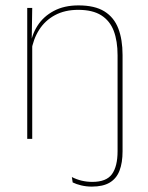

<svg xmlns="http://www.w3.org/2000/svg" viewBox="-20 -515 548 712"><path d="M416 0V-310Q416 -363 401.8 -400.5Q387.5 -438 355.5 -458.2Q323.5 -478.5 270 -478.5Q220.5 -478.5 183.8 -458.8Q147 -439 125 -404.2Q103 -369.5 96 -325L87 -344H92.5Q97 -385 118.8 -419.2Q140.5 -453.5 179 -474.2Q217.5 -495 271 -495Q331.5 -495 367.2 -472.8Q403 -450.5 418.8 -409.2Q434.5 -368 434.5 -311V0ZM81 0V-485.5H99.5L97.5 -358.5H99.5V0ZM320.5 177Q300 177 281.2 172.5Q262.5 168 249.5 161.5L246.5 141.5Q264 150.5 283 155Q302 159.5 322.5 159.5Q374.5 159.5 395.2 130.8Q416 102 416 45.5V-158H434.5V46Q434.5 88.5 423.2 117.8Q412 147 387 162Q362 177 320.5 177Z"/></svg>

Font: Anek Latin Thin
Style: Regular
Weight: 250
Designer: Yesha Goshar
Foundry: Ek Type
Version: Version 1.003